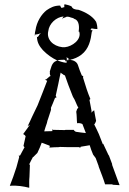

<svg xmlns="http://www.w3.org/2000/svg" viewBox="-20 -866 602 899"><path d="M26 4H27C59 1 92 7 116 13L117 12C117 -3 116 -21 118 -38L120 -93C120 -94 118 -96 117 -97C122 -109 129 -120 135 -132C135 -132 137 -132 137 -131L138 -132L139 -134L155 -150C162 -165 170 -182 175 -197L174 -198C186 -195 199 -188 212 -184L213 -182C213 -180 212 -176 211 -175H212C226 -176 242 -177 256 -177L260 -178H261C273 -178 287 -177 300 -177H350C351 -176 355 -175 355 -174L356 -175C355 -175 358 -178 358 -179C373 -181 387 -184 400 -186C404 -172 410 -156 416 -142L428 -126C432 -114 438 -100 442 -88V-86L459 -41C464 -29 468 -15 472 -3H504C505 -3 506 -2 506 -3L507 -2V-1C518 -1 529 1 539 1H540C535 -13 529 -27 524 -42L505 -94V-98L490 -138L488 -140L464 -191V-192L463 -193C463 -192 463 -192 462 -192C462 -191 461 -191 461 -191V-192L443 -238C437 -253 427 -271 421 -284C424 -284 429 -297 430 -300C426 -317 424 -334 421 -349V-350C417 -346 410 -342 405 -338C407 -340 408 -343 409 -345L399 -398C400 -399 402 -402 403 -402V-403C397 -416 391 -434 386 -448L369 -502C369 -503 369 -509 370 -509L369 -510C369 -509 364 -512 363 -513C356 -528 350 -546 345 -561C340 -576 326 -584 308 -586C303 -585 299 -584 294 -584C291 -581 292 -574 292 -574C291 -573 291 -573 291 -572C274.8 -573.3 261.2 -578.6 248 -583C243 -581 239 -579 236 -577C221 -566 219 -547 213 -531C215 -529 212 -524 214 -517C214 -515 216 -512 217 -510C215 -510 213 -509 211 -507L197 -495C195 -494 193 -493 191 -493V-492C195 -492 198 -488 201 -488C187 -450 171 -412 156 -373L131 -321C125 -306 116 -290 110 -276V-275C113 -278 117 -280 121 -282C121 -282 121 -281 120 -281L118 -279C109 -265 97 -251 89 -239V-238C92 -237 98 -232 100 -228L90 -183C91 -180 94 -177 95 -177C89 -165 81 -152 74 -138C73 -137 69 -137 67 -137C68 -136 70 -133 70 -131L57 -83C48 -55 37 -23 26 4ZM143 -698C143 -704 143 -709 144 -715C144 -717 145 -721 146 -724C152 -765 174 -799 198 -818C216 -830 233 -840 262 -840V-838C270 -826 267 -828 272 -830C274 -831 279 -832 282 -833C281 -834 281 -836 281 -837C281 -839 280 -838 281 -841C281 -843 282 -845 282 -846H283C294 -844 305 -841 315 -836C320 -824 331 -821 348 -820C381 -809 414 -790 430 -764C434 -753 436 -742 436 -730C428 -730 419 -731 410 -733C407 -734 403 -724 403 -724C404 -725 406 -726 406 -727H407C407 -723 418 -723 413 -721L410 -718C405 -679 397 -637 360 -609C345 -598 327 -590 308 -586C305 -586 301 -587 297 -587C301 -589 305 -591 300 -592C297 -594 294 -596 292 -599C292 -596 293 -591 293 -588C293 -587 292 -586 292 -585C293 -585 294 -586 295 -586C295 -586 294 -585 294 -584H292V-581C291 -580 291 -579 290 -579C284 -575 292 -589 273 -586H270C261 -586 254 -585 248 -583C226 -593 201 -610 181 -631C166 -648 154 -665 153 -693C154 -692 157 -692 161 -698C163 -703 168 -708 172 -711C166 -708 158 -706 153 -705C150 -705 148 -705 147 -706C146 -703 144 -700 143 -698ZM153 -694V-699C154 -698 154 -696 153 -694ZM187 -251C191 -265 195 -277 200 -291V-292L203 -304L204 -306L218 -349V-350L219 -354C219 -355 219 -360 218 -360C223 -373 232 -391 237 -406C238 -407 242 -411 245 -410V-411C244 -412 241 -416 241 -418L253 -473C257 -491 260 -510 264 -526C267 -523 271 -520 275 -518L277 -516C279 -515 282 -513 284 -513C289 -499 295 -482 300 -468L321 -414L322 -413V-412C332 -398 338 -376 347 -361C345 -361 342 -356 341 -355L337 -343C340 -325 339 -305 341 -289C351 -291 361 -288 366 -285L382 -243C367 -244 350 -247 335 -249L329 -253C329 -253 325 -257 326 -258H287C286 -257 282 -257 281 -257L229 -258C228 -258 226 -259 225 -260H224C225 -259 226 -256 225 -254V-252ZM206 -720C197 -682 228 -650 272 -645H284C317 -648 363 -680 351 -718H348C352 -738 351 -771 329 -777C324 -781 318 -783 312 -784C306 -787 300 -788 293 -788C282 -782 277 -784 271 -777C273 -781 275 -786 278 -789C243 -786 210 -756 206 -720ZM270 -777H271V-776ZM295 -586C296 -586 296 -587 297 -587H295Z"/></svg>

Font: Charger Mayhem
Style: Regular
Weight: 400
Designer: Jasper
Foundry: Cannot Into Space Fonts
Version: Version 0.98